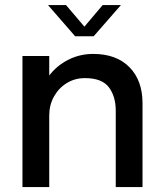

<svg xmlns="http://www.w3.org/2000/svg" viewBox="-20 -758 664 778"><path d="M71 0V-531H179.5V-452Q210.5 -492.5 257 -516Q303.5 -539.5 357.5 -539.5Q451.5 -539.5 504.5 -485.8Q557.5 -432 557.5 -339.5V0H449V-309.5Q449 -367.5 421 -404.5Q393 -441.5 324 -441.5Q283.5 -441.5 250.8 -421.5Q218 -401.5 198.8 -367Q179.5 -332.5 179.5 -289.5V0ZM174.5 -737.5H247.5L322 -650L396 -737.5H470L359.5 -611H284.5Z"/></svg>

Font: Epilogue Medium
Style: Regular
Weight: 500
Designer: Tyler Finck
Foundry: Etcetera Type Co
Version: Version 2.111; ttfautohint (v1.8.3)